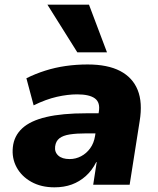

<svg xmlns="http://www.w3.org/2000/svg" viewBox="-20 -791 677 822"><path d="M213 11Q156 11 114 -12.5Q72 -36 51 -75Q30 -114 35 -161Q40 -209 75 -241.5Q110 -274 178 -290Q246 -306 350 -306H422L409 -220H351Q308 -220 279 -215.5Q250 -211 234.5 -199Q219 -187 216 -164Q213 -140 229.5 -125Q246 -110 278 -110Q304 -110 327 -122Q350 -134 366 -156Q382 -178 387 -209L403 -312Q410 -352 386.5 -369.5Q363 -387 310 -387Q270 -387 223.5 -376.5Q177 -366 124 -340L93 -456Q131 -475 173.5 -488.5Q216 -502 261.5 -508.5Q307 -515 355 -515Q441 -515 494.5 -487Q548 -459 569.5 -405.5Q591 -352 578 -273L535 0H379L394 -97H392Q374 -61 347 -37Q320 -13 287 -1Q254 11 213 11ZM311 -567 183 -771H361L438 -567Z"/></svg>

Font: Nunito Sans 8pt Black
Style: Italic
Weight: 900
Italic angle: -9°
Version: Version 3.101;gftools[0.9.27]